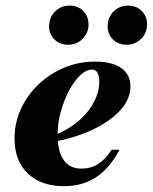

<svg xmlns="http://www.w3.org/2000/svg" viewBox="-20 -648 541 680"><path d="M206.5 11.3Q125 11.3 78.2 -33.9Q31.5 -79 31.5 -157.3Q31.5 -212.9 54 -262.1Q76.6 -311.3 116.5 -349.2Q156.5 -387.1 207.7 -408.5Q258.9 -429.8 316.9 -429.8Q377.4 -429.8 409.7 -406.9Q441.9 -383.9 441.9 -341.9Q441.9 -299.2 409.3 -261.3Q376.6 -223.4 317.7 -193.5Q258.9 -163.7 179.8 -147.6V-171.8Q228.2 -192.7 262.1 -223Q296 -253.2 313.7 -288.3Q331.5 -323.4 331.5 -357.3Q331.5 -379.8 325 -390.7Q318.5 -401.6 306.5 -401.6Q285.5 -401.6 263.7 -381Q241.9 -360.5 224.2 -326.6Q206.5 -292.7 195.2 -252Q183.9 -211.3 183.9 -171.8Q183.9 -112.1 205.2 -81.5Q226.6 -50.8 268.5 -50.8Q301.6 -50.8 327.8 -67.3Q354 -83.9 375 -117.7H403.2Q369.4 -53.2 321.4 -21Q273.4 11.3 206.5 11.3ZM428.2 -489.5Q399.2 -489.5 380.2 -508.1Q361.3 -526.6 361.3 -554.8Q361.3 -586.3 382.3 -607.3Q403.2 -628.2 433.9 -628.2Q462.9 -628.2 481.9 -609.3Q500.8 -590.3 500.8 -561.3Q500.8 -531.5 479.8 -510.5Q458.9 -489.5 428.2 -489.5ZM221 -489.5Q191.9 -489.5 173 -508.1Q154 -526.6 154 -554.8Q154 -586.3 175 -607.3Q196 -628.2 226.6 -628.2Q255.6 -628.2 274.6 -609.3Q293.5 -590.3 293.5 -561.3Q293.5 -531.5 272.6 -510.5Q251.6 -489.5 221 -489.5Z"/></svg>

Font: Playfair 5pt SemiExpanded Light Black
Style: Italic
Weight: 900
Italic angle: -15.6°
Version: Version 2.001;gftools[0.9.30]